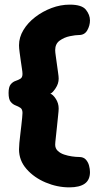

<svg xmlns="http://www.w3.org/2000/svg" viewBox="-20 -788 420 828"><path d="M279 20Q227 20 177 -1Q127 -22 94.5 -59Q62 -96 62 -144Q62 -155 63.5 -171.5Q65 -188 67.5 -208Q70 -228 72 -246.5Q74 -265 75.5 -279.5Q77 -294 77 -301Q77 -317 68 -323Q59 -329 47 -333.5Q35 -338 26 -349Q17 -360 17 -387Q17 -413 26 -424Q35 -435 47 -439Q59 -443 68 -448.5Q77 -454 77 -469Q77 -477 74.5 -492.5Q72 -508 69.5 -526.5Q67 -545 64.5 -563Q62 -581 62 -593Q62 -627 81 -658.5Q100 -690 132 -714.5Q164 -739 202.5 -753.5Q241 -768 281 -768Q333 -768 350.5 -746Q368 -724 368 -700Q368 -678 356.5 -657.5Q345 -637 321 -637Q306 -637 281.5 -632Q257 -627 237.5 -613Q218 -599 218 -572Q218 -563 220.5 -546.5Q223 -530 225.5 -510.5Q228 -491 230.5 -474.5Q233 -458 233 -449Q233 -427 219.5 -407Q206 -387 197 -384Q208 -381 220.5 -362Q233 -343 233 -320Q233 -311 230.5 -288.5Q228 -266 225.5 -240Q223 -214 220.5 -193Q218 -172 218 -164Q218 -148 229 -137.5Q240 -127 256.5 -121.5Q273 -116 290.5 -113.5Q308 -111 321 -111Q340 -111 350 -100Q360 -89 364 -74Q368 -59 368 -46Q368 -12 345.5 4Q323 20 279 20Z"/></svg>

Font: Dosis ExtraLight ExtraBold
Style: Regular
Weight: 800
Version: Version 3.001; ttfautohint (v1.8.2)